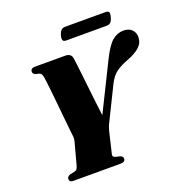

<svg xmlns="http://www.w3.org/2000/svg" viewBox="-150 -987 1054 1116"><g transform="rotate(-20 377.5 -429.0)"><path d="M435.5 -22.5Q435.5 0 407 0H113.5Q90 0 90 -19Q90 -34.5 108 -41.5L138.5 -48Q150 -51 154.2 -58.2Q158.5 -65.5 162 -77L198.5 -213Q202.5 -227.5 201.2 -243.2Q200 -259 197.5 -274.5Q196.5 -283.5 193.8 -310.5Q191 -337.5 187.2 -375.2Q183.5 -413 179.5 -454Q175.5 -495 171.5 -532Q167.5 -569 164.2 -594.8Q161 -620.5 159.5 -627.5Q156.5 -642 149.8 -648.2Q143 -654.5 120.5 -658.5Q103.5 -664.5 103.5 -678Q103.5 -700 131.5 -700H318Q355 -700 359.5 -667.5Q361 -659 364.5 -629.5Q368 -600 372.8 -557.8Q377.5 -515.5 382.8 -468.5Q388 -421.5 393.2 -377.5Q398.5 -333.5 402.5 -301L549.5 -598Q585 -669.5 616 -695.5Q647 -721.5 685.5 -721.5Q718 -721.5 736.5 -703.2Q755 -685 755 -657Q755 -621.5 728 -596.5Q701 -571.5 649 -552Q604.5 -535.5 576.2 -514.8Q548 -494 526.5 -452L427 -250Q418.5 -234 414.8 -222.2Q411 -210.5 408.5 -201.5L377.5 -71Q372 -53 391 -47.5L419 -41Q435.5 -34 435.5 -22.5ZM335 -819Q341 -840.5 350.5 -849.2Q360 -858 374.5 -858H626Q640.5 -858 645 -849.8Q649.5 -841.5 643.5 -819.5Q638 -798.5 628.8 -789.8Q619.5 -781 604.5 -781H353.5Q338.5 -781 334 -789.8Q329.5 -798.5 335 -819Z"/></g></svg>

Font: Fraunces 72pt S000 Black
Style: Italic
Weight: 900
Italic angle: -16°
Version: Version 1.000; ttfautohint (v1.8.3)